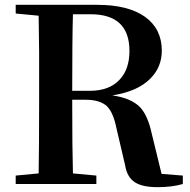

<svg xmlns="http://www.w3.org/2000/svg" viewBox="-20 -762 787 795"><path d="M352 -386Q434 -386 477 -434Q516 -477 516 -551Q516 -703 355 -703H282Q279 -602 279 -386ZM737 -35V0Q691 13 633 13Q570 13 539 -7Q506 -28 498 -78L462 -232Q449 -296 423 -322Q394 -349 334 -349H279Q279 -143 282 -44L379 -35V0H45V-35L140 -44Q142 -143 142 -346V-546L140 -697L45 -706V-742H383Q511 -742 581 -692Q650 -642 650 -552Q650 -484 602 -436Q549 -383 445 -367Q523 -356 560 -318Q592 -284 608 -210L649 -42Z"/></svg>

Font: Source Han Serif SC
Style: Bold
Weight: 700
Designer: Ryoko NISHIZUKA  (kana & ideographs); Frank Grießhammer (Latin, Greek & Cyrillic); Wenlong ZHANG  (bopomofo); Sandoll Co
Foundry: Adobe Systems Incorporated
Version: Version 1.001 October 20, 2017